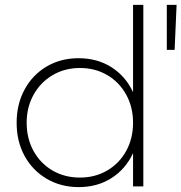

<svg xmlns="http://www.w3.org/2000/svg" viewBox="-20 -762 742 785"><path d="M566 -742V0H524V-136Q494 -71 436 -34Q378 3 302 3Q229 3 171 -31Q113 -65 80.5 -124.5Q48 -184 48 -260Q48 -336 80.5 -396Q113 -456 170.5 -490Q228 -524 301 -524Q378 -524 436 -487Q494 -450 524 -385V-742ZM524 -260Q524 -324 496 -375Q468 -426 418.5 -455Q369 -484 307 -484Q245 -484 195.5 -455Q146 -426 117.5 -375Q89 -324 89 -260Q89 -196 117 -145Q145 -94 194.5 -65Q244 -36 307 -36Q369 -36 418.5 -65Q468 -94 496 -145Q524 -196 524 -260ZM662 -742H702L694 -558H662Z"/></svg>

Font: Gontserrat ExtraLight
Style: Regular
Weight: 275
Designer: Julieta Ulanovsky
Foundry: Julieta Ulanovsky
Version: Version 6.001